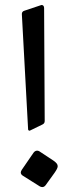

<svg xmlns="http://www.w3.org/2000/svg" viewBox="-20 -720 307 780"><path d="M100.6 -189 152.8 -214.4C158.7 -217.3 161.6 -221.7 161.6 -228.5L159.2 -687.5C159.2 -694.8 155.3 -700.2 148.4 -699.7L78.6 -676.3C71.8 -674.3 68.3 -668.9 68.8 -662.1L94.2 -194.3C94.2 -190.9 97.6 -189 100.6 -189ZM141.6 37.1C145 39 148.4 40 151.8 40C156.7 40 161.6 37.6 165.5 32.2L201.7 -18.1C210 -30.3 214.4 -38.1 214.4 -44.9C214.4 -52.7 209 -59.1 197.3 -67.4L139.6 -105.5C136.7 -107.4 133.8 -107.9 130.4 -107.9C125.5 -107.9 120.1 -105 116.2 -99.6L68.3 -29.8C65.9 -25.9 64.4 -22 64.4 -19.1C64.4 -14.2 67.4 -9.3 73.2 -5.9Z"/></svg>

Font: Pfont
Style: Regular
Weight: 400
Designer: Damoon Khanjanzadeh
Foundry: pfont
Version: Version 1.000;PS 000.300;hotconv 1.0.88;makeotf.lib2.5.64775